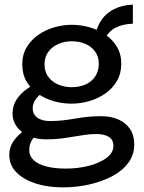

<svg xmlns="http://www.w3.org/2000/svg" viewBox="-20 -590 620 828"><path d="M250 218Q185 218 133 201Q81 184 50.5 153Q20 122 20 78Q20 47 35.5 23Q51 -1 73 -18.5Q95 -36 115 -47L159 -24Q140 -15 123 6.5Q106 28 106 58Q106 82 124.5 100Q143 118 178.5 127.5Q214 137 264 137Q317 137 363.5 125Q410 113 439.5 91Q469 69 469 39Q469 12 449 0Q429 -12 395 -12Q371 -12 346.5 -8.5Q322 -5 296 -0.5Q270 4 241.5 7.5Q213 11 180 11Q137 11 104 -3.5Q71 -18 52.5 -43.5Q34 -69 34 -100Q34 -134 51 -160Q68 -186 94 -205Q120 -224 148 -235L190 -207Q172 -198 156 -185Q140 -172 130.5 -156.5Q121 -141 121 -123Q121 -106 130 -93.5Q139 -81 156 -74.5Q173 -68 197 -68Q225 -68 251 -71Q277 -74 303 -78.5Q329 -83 356.5 -86Q384 -89 416 -89Q458 -89 490 -75Q522 -61 540.5 -34Q559 -7 559 33Q559 76 534.5 110.5Q510 145 466.5 168.5Q423 192 367.5 205Q312 218 250 218ZM289 -143Q250 -143 212.5 -153.5Q175 -164 144 -185.5Q113 -207 94.5 -238.5Q76 -270 76 -312Q76 -355 95.5 -387Q115 -419 146.5 -440.5Q178 -462 215 -472.5Q252 -483 289 -483Q328 -483 365.5 -472.5Q403 -462 434 -441Q465 -420 484 -388.5Q503 -357 503 -315Q503 -273 484 -240.5Q465 -208 434 -186.5Q403 -165 365 -154Q327 -143 289 -143ZM289 -214Q323 -214 349.5 -226Q376 -238 391 -261Q406 -284 406 -315Q406 -346 390 -368Q374 -390 347.5 -401Q321 -412 289 -412Q258 -412 231 -400Q204 -388 188 -366Q172 -344 172 -312Q172 -281 188 -259Q204 -237 231 -225.5Q258 -214 289 -214ZM425 -413 391 -442Q399 -474 413.5 -497.5Q428 -521 449 -536.5Q470 -552 496.5 -560.5Q523 -569 553 -570V-488Q508 -486 478 -470.5Q448 -455 425 -413Z"/></svg>

Font: BioRhyme
Style: Regular
Weight: 400
Designer: Aoife Mooney
Foundry: Aoife Mooney Type
Version: Version 1.600;gftools[0.9.33]